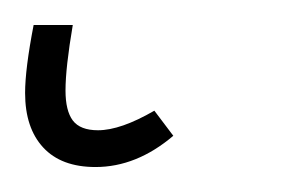

<svg xmlns="http://www.w3.org/2000/svg" viewBox="-39 28 244 153"><path d="M37.1 161.1Q9.8 161.1 -4.6 145.5Q-19 129.9 -19 102.1Q-19 83 -12.2 47.9H19Q13.2 82 13.2 100.1Q13.2 116.2 19 124Q24.9 131.8 39.1 131.8Q57.1 131.8 84 116.2L99.1 136.2Q69.8 161.1 37.1 161.1Z"/></svg>

Font: Fira Sans Compressed UltraLight
Style: Italic
Weight: 200
Width: 3
Italic angle: -8°
Designer: Carrois Corporate & Edenspiekermann AG
Foundry: Carrois Corporate GbR & Edenspiekermann AG
Version: Version 4.203;PS 004.203;hotconv 1.0.88;makeotf.lib2.5.64775